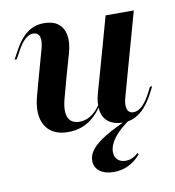

<svg xmlns="http://www.w3.org/2000/svg" viewBox="-73 -494 691 757"><g transform="rotate(-10 272.0 -115.0)"><path d="M204.8 -208.1 183.1 -128.2Q167.7 -75 178.6 -48Q189.5 -21 224.2 -21Q258.1 -21 286.7 -48Q315.3 -75 340.3 -132.3L342.7 -126.6Q311.3 -55.6 270.2 -22.2Q229 11.3 173.4 11.3Q108.1 11.3 81.9 -33.5Q55.6 -78.2 77.4 -154.8L91.9 -208.1ZM91.9 -208.1 125.8 -329.8Q134.7 -361.3 128.6 -378.2Q122.6 -395.2 103.2 -395.2Q87.1 -395.2 70.6 -380.2Q54 -365.3 37.9 -334.7L22.6 -306.5H13.7L32.3 -340.3Q46 -366.1 62.9 -385.9Q79.8 -405.6 102 -416.9Q124.2 -428.2 152.4 -428.2Q187.9 -428.2 208.9 -412.1Q229.8 -396 235.5 -366.5Q241.1 -337.1 229.8 -296L204.8 -208.1ZM339.5 -208.1 397.6 -416.1H510.5L452.4 -208.1ZM418.5 -86.3Q409.7 -55.6 415.3 -38.3Q421 -21 440.3 -21Q457.3 -21 473.8 -35.9Q490.3 -50.8 506.5 -80.6L521 -108.9H529.8L512.1 -75Q498.4 -50 481 -30.2Q463.7 -10.5 441.9 0.8Q420.2 12.1 391.9 12.1Q356.5 11.3 335.1 -4.4Q313.7 -20.2 308.5 -50Q303.2 -79.8 314.5 -120.2L339.5 -208.1H452.4ZM322.6 197.6Q287.9 197.6 266.9 181.9Q246 166.1 246 138.7Q246 116.1 263.3 94.4Q280.6 72.6 319.4 49.2Q358.1 25.8 421.8 -1.6L425.8 0.8Q377.4 33.1 354.8 62.9Q332.3 92.7 332.3 119.4Q332.3 139.5 344.4 150.8Q356.5 162.1 376.6 162.1Q404.8 162.1 427.4 139.5L430.6 146Q408.9 171.8 381.9 184.7Q354.8 197.6 322.6 197.6Z"/></g></svg>

Font: Playfair 144pt
Style: Bold Italic
Weight: 700
Italic angle: -15.6°
Designer: Claus Eggers Sørensen
Foundry: Claus Eggers Sørensen
Version: Version 2.203